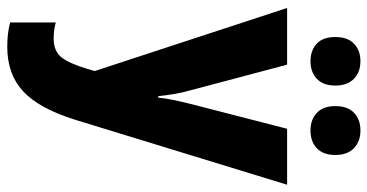

<svg xmlns="http://www.w3.org/2000/svg" viewBox="-268 -530 1037 542"><g transform="rotate(90 251.0 -258.5)"><path d="M2 -550H162L234 -279Q241 -255 245 -230.5Q249 -206 251 -186H255Q257 -206 261.5 -228Q266 -250 273 -278L343 -550H501L318 47Q286 150 237.5 195Q189 240 112 240Q92 240 75 238Q58 236 43 232V103Q53 106 64.5 107.5Q76 109 88 109Q123 109 140.5 88Q158 67 174 14L180 -7ZM84 -686Q84 -721 103 -739Q122 -757 152 -757Q183 -757 202 -738.5Q221 -720 221 -686Q221 -652 202 -634Q183 -616 152 -616Q122 -616 103 -633.5Q84 -651 84 -686ZM279 -686Q279 -721 298 -739Q317 -757 348 -757Q379 -757 398 -738.5Q417 -720 417 -686Q417 -652 398 -634Q379 -616 348 -616Q317 -616 298 -634Q279 -652 279 -686Z"/></g></svg>

Font: Noto Sans Myanmar Condensed ExtraBold
Style: Regular
Weight: 800
Width: 3
Designer: Monotype Design Team
Foundry: Monotype Imaging Inc.
Version: Version 2.107; ttfautohint (v1.8.4.7-5d5b)